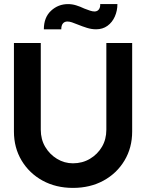

<svg xmlns="http://www.w3.org/2000/svg" viewBox="-20 -911 789 937"><path d="M48 -269V-701H179V-278Q179 -231 200.5 -194.5Q222 -158 258 -136Q294 -114 336 -114Q382 -114 419 -136Q456 -158 477.5 -194.5Q499 -231 499 -278V-701H625V-269Q625 -190 587.5 -127.5Q550 -65 485 -29.5Q420 6 336 6Q253 6 188 -29.5Q123 -65 85.5 -127.5Q48 -190 48 -269ZM360 -791Q343 -798 331 -802Q319 -806 309 -806Q295 -806 287 -796.5Q279 -787 279 -768H194Q194 -826 229 -858.5Q264 -891 312 -891Q332 -891 351.5 -885Q371 -879 392 -869Q407 -863 419.5 -859Q432 -855 441 -855Q455 -855 462.5 -865Q470 -875 469 -891H553Q553 -859 540.5 -830.5Q528 -802 504.5 -785Q481 -768 449 -768Q427 -768 404.5 -775Q382 -782 360 -791Z"/></svg>

Font: Our Lexend Medium
Style: Regular
Weight: 500
Designer: Bonnie Shaver-Troup, Thomas Jockin
Foundry: Lexend
Version: Version 1.007